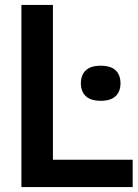

<svg xmlns="http://www.w3.org/2000/svg" viewBox="-20 -760 562 780"><path d="M67 0V-740H195V-111H519V0ZM389 -350.5Q348.5 -350.5 328.5 -369.5Q308.5 -388.5 308.5 -421.5Q308.5 -455.5 328.5 -474.2Q348.5 -493 389 -493Q430 -493 449.8 -474.2Q469.5 -455.5 469.5 -421.5Q469.5 -388.5 449.8 -369.5Q430 -350.5 389 -350.5Z"/></svg>

Font: Encode Sans SC SemiCondensed SemiBold
Style: Regular
Weight: 600
Width: 4
Designer: Multiple Designers
Foundry: Impallari Type
Version: Version 3.002